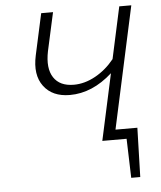

<svg xmlns="http://www.w3.org/2000/svg" viewBox="-58 -708 798 953"><g transform="rotate(-5 341.5 -231.5)"><path d="M500 -50H609L602 195H557L551 0H430L502 -331Q402 -241 290 -241Q203 -241 160 -298.5Q117 -356 138 -452L183 -658H242L200 -467Q183 -383 213.5 -336.5Q244 -290 314 -290Q368 -290 421.5 -319.5Q475 -349 516 -400L572 -658H632Z"/></g></svg>

Font: EauTestText Semilight
Style: Italic
Weight: 300
Italic angle: -12°
Designer: Christian Thalmann (Catharsis Fonts)
Version: Version 0.001;PS 000.001;hotconv 1.0.88;makeotf.lib2.5.64775